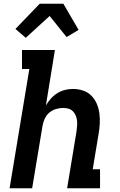

<svg xmlns="http://www.w3.org/2000/svg" viewBox="-20 -1001 640 1021"><path d="M31 0 136 -634H97V-735H272L224 -440Q235 -459 250 -476Q265 -493 284 -505Q303 -517 324.5 -522.5Q346 -528 367 -528Q396 -528 421.5 -519.5Q447 -511 465.5 -492.5Q484 -474 494.5 -449.5Q505 -425 508.5 -398Q512 -371 510.5 -343Q509 -315 504 -287L473 -101H512V0H337L387 -303Q389 -318 390 -332.5Q391 -347 389.5 -360.5Q388 -374 382.5 -387Q377 -400 367.5 -409.5Q358 -419 344.5 -423Q331 -427 316 -427Q297 -427 277 -421Q257 -415 241.5 -401.5Q226 -388 217.5 -369Q209 -350 206 -331L151 0ZM117 -800 62 -847 191 -981H317L398 -842L334 -804L244 -916Z"/></svg>

Font: Iosevka HT Extended
Style: Bold Italic
Weight: 700
Width: 7
Italic angle: -9°
Monospace: yes
Designer: Belleve Invis
Foundry: Belleve Invis
Version: Version 32.3.0; ttfautohint (v1.8.4)